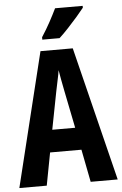

<svg xmlns="http://www.w3.org/2000/svg" viewBox="-61 -977 647 1019"><g transform="rotate(-5 262.0 -467.0)"><path d="M380 0 346 -174H179L146 0H0L175 -714H347L524 0ZM283 -492Q275 -530 271 -554Q267 -578 262 -605Q259 -583 251.5 -549.5Q244 -516 240 -494L201 -293H323ZM419 -924Q405 -906 381.5 -879Q358 -852 331.5 -823.5Q305 -795 282 -774H190V-787Q216 -827 236 -864Q256 -901 272 -934H419Z"/></g></svg>

Font: Noto Sans Sinhala ExtraCondensed
Style: Bold
Weight: 700
Width: 2
Designer: Jelle Bosma - Monotype Design Team
Foundry: Monotype Imaging Inc.
Version: Version 2.006; ttfautohint (v1.8.4.7-5d5b)